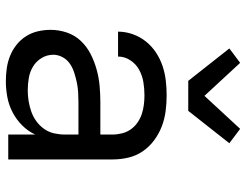

<svg xmlns="http://www.w3.org/2000/svg" viewBox="-110 -702 821 640"><g transform="rotate(90 300.0 -382.5)"><path d="M251 8Q230 8 208.5 5Q187 2 167 -6Q147 -14 130 -27.5Q113 -41 101.5 -59Q90 -77 85 -98Q80 -119 80 -141Q80 -169 89 -195.5Q98 -222 117 -242Q136 -262 160.5 -274.5Q185 -287 212 -294.5Q239 -302 266.5 -304.5Q294 -307 321 -307H429V-347Q429 -363 425 -379Q421 -395 412 -408Q403 -421 389.5 -430.5Q376 -440 361 -445Q346 -450 330 -452Q314 -454 298 -454Q276 -454 254.5 -450.5Q233 -447 213.5 -436.5Q194 -426 181.5 -407Q169 -388 169 -366H86Q86 -391 94.5 -415Q103 -439 118.5 -458.5Q134 -478 155 -492Q176 -506 199.5 -514Q223 -522 248 -525Q273 -528 298 -528Q325 -528 351.5 -524.5Q378 -521 402.5 -511.5Q427 -502 448.5 -486Q470 -470 485 -448Q500 -426 506 -400Q512 -374 512 -347V0H429V-90Q418 -66 398.5 -46.5Q379 -27 355 -14.5Q331 -2 304.5 3Q278 8 251 8ZM282 -65Q300 -65 318 -68Q336 -71 353 -77Q370 -83 385 -94Q400 -105 410.5 -120Q421 -135 425 -153Q429 -171 429 -189V-234H321Q305 -234 288 -233Q271 -232 255 -228.5Q239 -225 223 -220Q207 -215 193 -205.5Q179 -196 171 -181Q163 -166 163 -150Q163 -129 174 -111Q185 -93 202.5 -82.5Q220 -72 240.5 -68.5Q261 -65 282 -65ZM250 -600 142 -737 190 -773 300 -654 410 -773 458 -737 350 -600Z"/></g></svg>

Font: Iosevka Aile
Style: Regular
Weight: 400
Designer: Belleve Invis
Foundry: Belleve Invis
Version: Version 28.0.1; ttfautohint (v1.8.4)